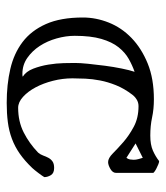

<svg xmlns="http://www.w3.org/2000/svg" viewBox="20 -498 506 587"><g transform="rotate(90 273.5 -204.0)"><path d="M294 29Q238 29 190.5 18Q143 7 108 -19.5Q73 -46 53 -91Q33 -136 33 -204Q33 -244 48.5 -283Q64 -322 95.5 -352.5Q127 -383 173.5 -402Q220 -421 283 -421Q313 -421 338.5 -415.5Q364 -410 394 -410Q422 -410 440 -418Q458 -426 472 -437Q476 -437 482 -434.5Q488 -432 494 -429Q500 -426 504 -423Q508 -420 508 -419V-305Q508 -295 496 -288Q484 -281 475 -281Q463 -281 448.5 -295.5Q434 -310 414 -327.5Q394 -345 367 -359.5Q340 -374 304 -374Q293 -374 284 -368.5Q275 -363 269 -355Q250 -330 240 -305Q230 -280 225.5 -256.5Q221 -233 220 -211.5Q219 -190 219 -172Q219 -142 226.5 -112.5Q234 -83 246.5 -59.5Q259 -36 275.5 -21Q292 -6 309 -6Q351 -6 384.5 -23Q418 -40 446 -67Q452 -74 455 -82.5Q458 -91 462 -98.5Q466 -106 473 -111Q480 -116 493 -116Q509 -116 515 -106Q521 -96 521 -86Q520 -84 516.5 -79Q513 -74 508.5 -68Q504 -62 499.5 -56.5Q495 -51 493 -49Q471 -26 449.5 -11Q428 4 404 13Q380 22 353 25.5Q326 29 294 29ZM89 -179Q89 -152 97 -123.5Q105 -95 120 -72Q135 -49 156.5 -34Q178 -19 205 -19H209Q211 -19 212 -19.5Q213 -20 214 -20Q198 -30 189.5 -52Q181 -74 177 -98.5Q173 -123 172.5 -145.5Q172 -168 172 -180Q172 -195 174.5 -220Q177 -245 180.5 -271.5Q184 -298 189 -322.5Q194 -347 199 -362Q179 -355 159.5 -344Q140 -333 124 -313Q108 -293 98.5 -260.5Q89 -228 89 -179ZM462 -337Q466 -342 467 -348Q468 -354 468 -359Q468 -366 466 -373.5Q464 -381 462 -387L418 -365Z"/></g></svg>

Font: Miltonian
Style: Regular
Weight: 400
Designer: Pablo Impallari
Foundry: Pablo Impallari
Version: Version 1.008